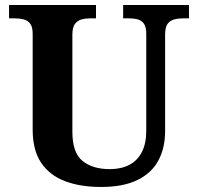

<svg xmlns="http://www.w3.org/2000/svg" viewBox="-20 -734 787 764"><path d="M382 10Q300 10 239 -13Q178 -36 144 -86Q110 -136 110 -218V-600Q110 -627 100 -640Q90 -653 74 -657Q58 -661 38 -661H16V-714H362V-661H339Q320 -661 304 -656.5Q288 -652 278 -638.5Q268 -625 268 -596V-210Q268 -126 308.5 -93.5Q349 -61 417 -61Q462 -61 494.5 -78Q527 -95 544.5 -129Q562 -163 562 -214V-600Q562 -627 552.5 -640Q543 -653 527.5 -657Q512 -661 492 -661H470V-714H732V-661H709Q689 -661 672.5 -656.5Q656 -652 646.5 -638.5Q637 -625 637 -596V-212Q637 -145 610 -95Q583 -45 526.5 -17.5Q470 10 382 10Z"/></svg>

Font: Noto Serif Khmer
Style: Bold
Weight: 700
Version: Version 2.003